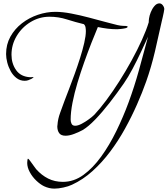

<svg xmlns="http://www.w3.org/2000/svg" viewBox="-20 -770 992 1136"><path d="M302 346Q286 346 271 342.5Q256 339 241 332Q218 321 194.5 298.5Q171 276 156 248Q141 220 141 194Q141 191 142 180Q143 169 146 169Q149 169 159 183Q169 197 180 212Q191 227 194 231Q226 267 265 286.5Q304 306 352 306Q417 306 473.5 265Q530 224 579 156Q628 88 668.5 5Q709 -78 740 -162Q775 -257 802 -354.5Q829 -452 856 -553Q839 -516 815 -464.5Q791 -413 764.5 -363Q738 -313 713 -277Q673 -219 629 -162.5Q585 -106 543 -62.5Q501 -19 468 0Q448 11 419.5 22Q391 33 368 33Q341 33 330 17.5Q319 2 319 -23Q319 -27 320 -30Q322 -65 336 -103Q350 -141 362 -174Q373 -203 389 -244.5Q405 -286 422 -333Q439 -380 454 -427.5Q469 -475 478.5 -516.5Q488 -558 488 -586Q488 -597 486 -608.5Q484 -620 476 -627Q426 -639 376 -655Q326 -671 273 -671Q213 -671 161.5 -640Q110 -609 79 -557.5Q48 -506 48 -446Q48 -394 75.5 -355Q103 -316 159 -313Q163 -313 167 -313.5Q171 -314 175 -314Q179 -314 179 -313Q179 -312 173.5 -308.5Q168 -305 167 -304Q157 -299 147.5 -295.5Q138 -292 126 -292Q99 -292 78 -308Q57 -324 43.5 -348.5Q30 -373 23 -400Q16 -427 16 -450Q16 -507 41.5 -553Q67 -599 109.5 -632Q152 -665 204 -682.5Q256 -700 308 -700Q349 -700 401.5 -690Q454 -680 506.5 -666Q559 -652 600 -641Q614 -638 634.5 -632Q655 -626 675.5 -621.5Q696 -617 709 -617Q712 -617 723.5 -616.5Q735 -616 735 -612Q735 -606 722 -603Q709 -600 694 -598.5Q679 -597 673 -597Q644 -597 616 -600.5Q588 -604 559 -610Q542 -570 521 -516.5Q500 -463 478.5 -402.5Q457 -342 438.5 -280.5Q420 -219 409 -162.5Q398 -106 398 -62Q398 -49 403.5 -37.5Q409 -26 425 -26Q441 -26 463 -37.5Q485 -49 506 -64.5Q527 -80 538 -91Q571 -126 609 -177Q647 -228 685.5 -288.5Q724 -349 758.5 -412Q793 -475 819.5 -533.5Q846 -592 860 -638V-639Q860 -644 860.5 -650Q861 -656 862 -662Q864 -677 872 -697.5Q880 -718 893.5 -734Q907 -750 923 -750Q935 -750 943.5 -738.5Q952 -727 952 -716Q952 -711 949 -697Q946 -683 943 -669Q940 -655 938 -648Q919 -560 897 -466.5Q875 -373 845 -288Q822 -223 790.5 -151.5Q759 -80 719.5 -8.5Q680 63 632 127Q584 191 527.5 242Q471 293 406 323Q385 333 355 339.5Q325 346 302 346Z"/></svg>

Font: Beau Rivage
Style: Regular
Weight: 400
Designer: Robert E. Leuschke
Foundry: Robert E. Leuschke
Version: Version 1.010; ttfautohint (v1.8.3)